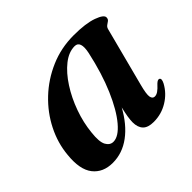

<svg xmlns="http://www.w3.org/2000/svg" viewBox="-117 -611 769 769"><g transform="rotate(-45 268.0 -226.0)"><path d="M426.5 -132Q415 -88.5 418 -73.5Q421 -58.5 433.5 -58.5Q442.5 -58.5 452.2 -65Q462 -71.5 477 -88Q488.5 -99 495.5 -96Q505.5 -91.5 495 -71Q475 -34 438.5 -11.8Q402 10.5 358.5 10.5Q326 10.5 311.5 -4.8Q297 -20 297 -48.5Q297 -73.5 308.5 -121.5Q274 -58.5 227.5 -24Q181 10.5 126.5 10.5Q71.5 10.5 42.2 -26.8Q13 -64 21 -140.5Q26.5 -202 55.5 -259.5Q84.5 -317 132.5 -362.5Q180.5 -408 242.8 -435Q305 -462 376.5 -462Q444.5 -462 483.2 -448Q522 -434 520.5 -418.5Q520 -409.5 513.8 -405Q507.5 -400.5 500.8 -395.8Q494 -391 491.5 -381.5ZM152 -136Q146.5 -87.5 157.5 -67.5Q168.5 -47.5 188 -47.5Q217.5 -47.5 251.5 -87.8Q285.5 -128 316.8 -200.5Q348 -273 369 -369Q381.5 -428.5 348.5 -428.5Q315 -428.5 282.2 -402.5Q249.5 -376.5 221.8 -333.5Q194 -290.5 175.5 -238.8Q157 -187 152 -136Z"/></g></svg>

Font: Fraunces 72pt S000 SemiBold
Style: Italic
Weight: 600
Italic angle: -16°
Version: Version 1.000; ttfautohint (v1.8.3)